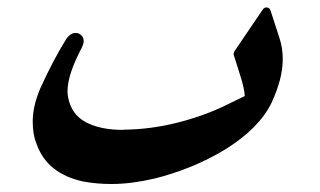

<svg xmlns="http://www.w3.org/2000/svg" viewBox="-20 -484 841 504"><path d="M692.9 -214.4Q660.6 -147.5 571.3 -91.8Q527.8 -65.4 480.2 -46.1Q432.6 -26.9 384.8 -15.1Q355.5 -8.3 326.9 -4.6Q298.3 -1 272.5 -1Q252.9 -1 233.9 -2.7Q214.8 -4.4 197.3 -7.8Q152.3 -17.6 121.3 -41.7Q90.3 -65.9 75.7 -106.9Q70.3 -120.6 68.1 -135Q65.9 -149.4 65.9 -164.6Q65.9 -205.6 85.9 -252.4Q103 -290 120.1 -322.5Q137.2 -355 155.3 -383.8Q166 -397.5 178.2 -397.5Q182.6 -397.5 185.5 -396.5Q199.7 -390.1 199.7 -376Q199.7 -370.1 195.3 -359.9Q157.2 -288.6 157.2 -243.7Q157.2 -236.3 158.7 -229Q167 -184.1 204.6 -163.6Q242.7 -143.1 302.2 -143.1Q304.2 -143.1 306.2 -143.6Q374.5 -144.5 441.9 -161.1Q475.6 -169.4 507.8 -180.7Q540 -191.9 569.3 -206.1L622.6 -231.9Q622.1 -240.2 619.9 -251.2Q617.7 -262.2 613.8 -275.4Q608.4 -292.5 603.5 -308.6Q598.6 -324.7 593.8 -338.9Q592.8 -340.8 593.5 -344Q594.2 -347.2 595.2 -349.1L669.4 -458.5Q673.8 -465.3 680.9 -464.4Q688 -463.4 690.4 -455.6L713.4 -384.8Q722.2 -358.4 722.2 -329.1Q722.2 -301.8 714.6 -273.4Q707 -245.1 692.9 -214.4Z"/></svg>

Font: Aref Ruqaa
Style: Bold
Weight: 700
Designer: Abdullah Aref
Version: Version 1.002